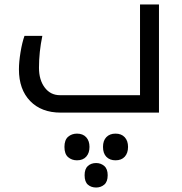

<svg xmlns="http://www.w3.org/2000/svg" viewBox="-20 -505 818 861"><path d="M252 0Q165.5 0 115.2 -52Q64.9 -104 64.9 -193.8Q64.9 -227.1 72 -270.5Q79.1 -314 89.8 -344.2H169.9Q154.8 -272 154.8 -201.2Q154.8 -146.5 180.7 -112.3Q206.5 -78.1 249 -78.1H607.9V-484.9H692.9V0ZM411.1 335.9Q388.7 335.9 374 323Q359.4 310.1 359.4 280.8Q359.4 252.4 374 239.3Q388.7 226.1 411.1 226.1Q432.1 226.1 447.5 239.3Q462.9 252.4 462.9 280.8Q462.9 310.1 447.5 323Q432.1 335.9 411.1 335.9ZM325.2 213.9Q301.8 213.9 285.4 199.7Q269 185.5 269 153.8Q269 122.6 285.4 108.4Q301.8 94.2 325.2 94.2Q351.6 94.2 366.5 110.4Q381.3 126.5 381.3 153.8Q381.3 181.2 366.7 197.5Q352.1 213.9 325.2 213.9ZM498 213.9Q472.2 213.9 457 198.2Q441.9 182.6 441.9 153.8Q441.9 125.5 457 109.9Q472.2 94.2 498 94.2Q524.4 94.2 539.3 110.4Q554.2 126.5 554.2 153.8Q554.2 181.2 539.6 197.5Q524.9 213.9 498 213.9Z"/></svg>

Font: Noto Kufi Arabic
Style: Regular
Weight: 400
Designer: Monotype Design team
Foundry: Monotype Imaging Inc.
Version: Version 1.02